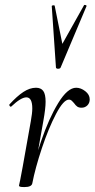

<svg xmlns="http://www.w3.org/2000/svg" viewBox="-20 -751 384 779"><path d="M289 -395Q308 -395 326 -381Q344 -367 344 -348Q344 -333 334.5 -323.5Q325 -314 311 -314Q300 -314 293.5 -318.5Q287 -323 280 -333Q276 -338 271 -342.5Q266 -347 260 -347Q238 -347 207.5 -289Q177 -231 150 -150Q123 -69 111 -7L101 -8Q116 -88 147 -179Q178 -270 216 -332.5Q254 -395 289 -395ZM57 2 62 -21 72 -74 105 -259Q111 -292 111 -311Q111 -356 87 -356Q65 -356 26 -319L24 -318Q21 -318 19 -321.5Q17 -325 18 -327Q49 -361 75 -378Q101 -395 126 -395Q146 -395 155.5 -382Q165 -369 165 -338Q165 -311 156 -261L111 -7Q108 8 79 8Q66 8 61.5 6.5Q57 5 57 2ZM202 -727 233 -573 321 -730Q321 -731 324 -731Q327 -731 329.5 -729.5Q332 -728 331 -726L226 -477Q224 -472 215 -472Q212 -472 209.5 -473.5Q207 -475 207 -477L190 -726Q190 -729 196 -729.5Q202 -730 202 -727Z"/></svg>

Font: Cormorant Garamond
Style: Italic
Weight: 400
Italic angle: -10°
Designer: Christian Thalmann (Catharsis Fonts)
Foundry: Catharsis Fonts
Version: Version 4.000